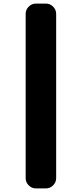

<svg xmlns="http://www.w3.org/2000/svg" viewBox="-20 -830 456 1070"><path d="M236 -810Q259 -810 276 -793Q293 -776 293 -753V163Q293 186 276 203Q259 220 236 220H180Q157 220 140 203Q123 186 123 163V-753Q123 -776 140 -793Q157 -810 180 -810Z"/></svg>

Font: Rounded Mplus 1c Black
Style: Regular
Weight: 900
Version: Version 1.059.20150529